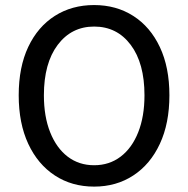

<svg xmlns="http://www.w3.org/2000/svg" viewBox="-20 -708 727 741"><path d="M343.3 12.2Q257.3 12.2 191.7 -30.8Q126 -73.7 89.1 -152.8Q52.2 -231.9 52.2 -340.3Q52.2 -449.2 89.1 -527.1Q126 -605 191.7 -646.7Q257.3 -688.5 343.3 -688.5Q428.7 -688.5 494.4 -646.5Q560.1 -604.5 596.9 -526.4Q633.8 -448.2 633.8 -340.3Q633.8 -231.9 596.9 -152.8Q560.1 -73.7 494.4 -30.8Q428.7 12.2 343.3 12.2ZM343.3 -70.3Q401.9 -70.3 445.6 -103.5Q489.3 -136.7 513.4 -197.5Q537.6 -258.3 537.6 -340.3Q537.6 -463.9 484.6 -534.7Q431.6 -605.5 343.3 -605.5Q255.9 -605.5 202.6 -534.7Q149.4 -463.9 149.4 -340.3Q149.4 -258.3 173.6 -197.5Q197.8 -136.7 241.2 -103.5Q284.7 -70.3 343.3 -70.3Z"/></svg>

Font: Akatab Medium
Style: Regular
Weight: 500
Designer: SIL Global
Foundry: SIL Global
Version: Version 4.100